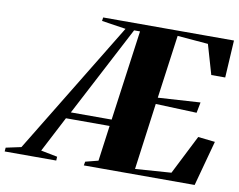

<svg xmlns="http://www.w3.org/2000/svg" viewBox="-182 -850 1190 957"><g transform="rotate(10 413.0 -371.5)"><path d="M-102 0 -100.5 -19.5 -23.5 -36 385 -706.5 263 -725 265.5 -743H927.5L916.5 -554H846L802.5 -704L647 -717L603 -396.5L817 -410L806.5 -356L598.5 -364L553 -27L735 -40L835.5 -238.5L921.5 -229L859.5 0H298.5L302 -19.5L366.5 -36L391 -216H170L76.5 -36L160 -19.5L159 0ZM189 -249H395.5L458.5 -706.5H428.5Z"/></g></svg>

Font: Merriweather 144pt Black
Style: Italic
Weight: 900
Italic angle: -7.8°
Version: Version 2.101